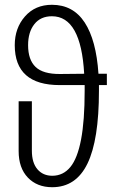

<svg xmlns="http://www.w3.org/2000/svg" viewBox="-20 -763 478 794"><path d="M421.9 -458V-411.1H389.2V-387.2Q389.2 -184.6 341.8 -86.7Q294.4 11.2 195.8 11.2Q133.3 11.2 95.2 -28.6Q57.1 -68.4 57.1 -138.2V-344.2H111.8V-140.1Q111.8 -89.8 134.8 -63Q157.7 -36.1 196.8 -36.1Q241.7 -36.6 271 -72.3Q300.3 -107.9 315.2 -185.8Q330.1 -263.7 330.1 -387.2V-411.1H227.1Q41 -411.1 41 -576.2Q41 -647 83.3 -695.1Q125.5 -743.2 194.8 -743.2Q282.2 -743.2 330.1 -670.2Q377.9 -597.2 387.2 -458ZM228 -457 328.1 -458Q314.9 -695.8 194.8 -695.8Q147.9 -695.8 122.1 -663.1Q96.2 -630.4 96.2 -576.2Q96.2 -515.6 127.2 -486.1Q158.2 -456.5 228 -457Z"/></svg>

Font: Fira Sans Compressed Light
Style: Regular
Weight: 300
Width: 1
Designer: Carrois Corporate & Edenspiekermann AG
Foundry: Carrois Corporate GbR & Edenspiekermann AG
Version: Version 4.203;PS 004.203;hotconv 1.0.88;makeotf.lib2.5.64775